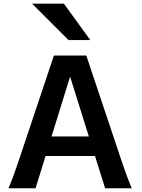

<svg xmlns="http://www.w3.org/2000/svg" viewBox="-20 -1011 765 1031"><path d="M256.8 -278.3H457L356.4 -599.6ZM490.2 -173.3H224.6L170.9 0H25.4Q31.7 -14.6 38.3 -30.8Q44.9 -46.9 52.2 -66.9Q59.6 -86.9 68.4 -112.8Q77.1 -138.7 88.9 -173.3L269.5 -712.9H443.4L624 -173.3Q635.7 -139.2 644.5 -113.3Q653.3 -87.4 660.9 -67.1Q668.5 -46.9 674.8 -30.8Q681.2 -14.6 687.5 0H544.4ZM323.2 -991.2 464.8 -795.9H347.7L152.3 -991.2Z"/></svg>

Font: Andika New Basic
Style: Bold
Weight: 700
Designer: Victor Gaultney, Annie Olsen, Pablo Ugerman
Foundry: SIL International
Version: Version 5.500; ttfautohint (v1.8.3)